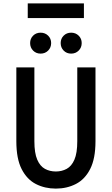

<svg xmlns="http://www.w3.org/2000/svg" viewBox="-20 -1096 656 1128"><path d="M308 12Q243.5 12 191 -14.8Q138.5 -41.5 107.2 -102.5Q76 -163.5 76 -266.5V-700H182V-266.5Q182 -196.5 198.8 -158Q215.5 -119.5 244 -104Q272.5 -88.5 308 -88.5Q343 -88.5 371.8 -104Q400.5 -119.5 417.2 -158Q434 -196.5 434 -266.5V-700H541V-266.5Q541 -164.5 510 -103.5Q479 -42.5 426 -15.2Q373 12 308 12ZM218.5 -781Q192 -781 174.5 -798.8Q157 -816.5 157 -843Q157 -869 174.5 -886.5Q192 -904 218.5 -904Q245 -904 262.8 -886.5Q280.5 -869 280.5 -843Q280.5 -816.5 262.8 -798.8Q245 -781 218.5 -781ZM398 -781Q371.5 -781 354 -798.8Q336.5 -816.5 336.5 -843Q336.5 -869 354 -886.5Q371.5 -904 398 -904Q424.5 -904 442.2 -886.5Q460 -869 460 -843Q460 -816.5 442.2 -798.8Q424.5 -781 398 -781ZM143 -990V-1076H473V-990Z"/></svg>

Font: Overpass Mono Light SemiBold
Style: Regular
Weight: 600
Monospace: yes
Version: Version 4.000